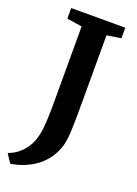

<svg xmlns="http://www.w3.org/2000/svg" viewBox="-190 -812 762 1069"><g transform="rotate(20 191.0 -277.5)"><path d="M-18.5 136Q6.5 128 30.8 111Q55 94 75 68Q95 42 107 7Q114.5 -15.5 118.8 -42.8Q123 -70 125.2 -109.5Q127.5 -149 127.5 -207.5V-666.5L38 -680.5V-743H358.5V-680.5L274.5 -667.5V-275Q274.5 -183.5 272.8 -119Q271 -54.5 261.5 -16Q247 38 213.2 80.2Q179.5 122.5 129 150Q78.5 177.5 15.5 188Z"/></g></svg>

Font: Merriweather Light 18pt
Style: Bold
Weight: 700
Version: Version 2.100